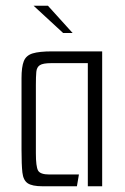

<svg xmlns="http://www.w3.org/2000/svg" viewBox="-20 -649 436 669"><path d="M128 0Q92 0 76.5 -10.5Q61 -21 58 -48Q55 -75 55 -127V-377Q55 -416 63 -436Q71 -456 94 -463Q117 -470 162 -470H336V0H286V-429H159Q130 -429 119 -422Q108 -415 106.5 -398.5Q105 -382 105 -353V-115Q105 -69 112.5 -55Q120 -41 152 -41H255L248 0ZM200 -534 97 -629H147L233 -534Z"/></svg>

Font: Smooch Sans
Style: Regular
Weight: 400
Designer: Robert E. Leuschke
Foundry: Robert E. Leuschke
Version: Version 1.010; ttfautohint (v1.8.3)